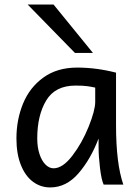

<svg xmlns="http://www.w3.org/2000/svg" viewBox="-20 -801 602 833"><path d="M407.7 -161.1V-200.2Q373.5 -110.4 320.6 -49.1Q267.6 12.2 197.8 12.2Q156.2 12.2 123 -12.5Q89.8 -37.1 70.6 -85.2Q51.3 -133.3 51.3 -200.2Q51.3 -281.7 80.1 -351.8Q108.9 -421.9 168.5 -464.8Q228 -507.8 314.9 -507.8Q397.9 -507.8 483.4 -485.8V-258.8Q483.4 -91.3 515.1 0H429.7Q419.9 -21 413.8 -72.3Q407.7 -123.5 407.7 -161.1ZM307.6 -429.7Q219.2 -429.7 180.4 -365Q141.6 -300.3 141.6 -200.2Q141.6 -163.1 151.1 -133.5Q160.6 -104 177 -87.4Q193.4 -70.8 212.4 -70.8Q252 -70.8 293.9 -125.5Q335.9 -180.2 364.5 -251.2Q393.1 -322.3 393.1 -358.9V-420.9Q376 -424.8 357.9 -427.2Q339.8 -429.7 307.6 -429.7ZM212.4 -781.2 383.3 -571.3H305.2L100.1 -781.2Z"/></svg>

Font: Lesson One
Style: Regular
Weight: 400
Designer: But Ko, Victor Gaultney, Annie Olsen, Julie Remington, Don Collingsworth, Eric Hays, Becca Hirsbrunner
Version: Version 1.100